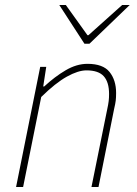

<svg xmlns="http://www.w3.org/2000/svg" viewBox="-20 -744 544 764"><path d="M44 0 140 -478H164L152 -400H156Q198 -439 241.5 -464.5Q285 -490 328 -490Q390 -490 416 -457.5Q442 -425 442 -374Q442 -356 440.5 -343.5Q439 -331 434 -310L372 0H344L406 -306Q411 -329 412.5 -342Q414 -355 414 -370Q414 -417 393 -440.5Q372 -464 324 -464Q291 -464 246 -439Q201 -414 144 -358L72 0ZM316 -570 216 -724H242L328 -604H332L466 -724H496L336 -570Z"/></svg>

Font: Source Sans 3 ExtraLight ExtraLight
Style: Italic
Weight: 250
Italic angle: -11°
Version: Version 3.052;hotconv 1.1.0;makeotfexe 2.6.0